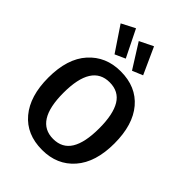

<svg xmlns="http://www.w3.org/2000/svg" viewBox="-276 -1101 1244 1244"><g transform="rotate(45 345.5 -479.0)"><path d="M346 15Q203 15 123 -80.5Q43 -176 43 -345Q43 -519 127 -612.5Q211 -706 346 -706Q488 -706 568 -611.5Q648 -517 648 -346Q648 -174 565.5 -79.5Q483 15 346 15ZM346 -86Q429 -86 469 -151Q509 -216 509 -346Q509 -474 469.5 -539.5Q430 -605 346 -605Q182 -605 182 -345Q182 -86 346 -86ZM240 -755 126 -925 219 -973 311 -787ZM395 -760 290 -927 384 -973 467 -790Z"/></g></svg>

Font: Trujillo Medium
Style: Regular
Weight: 500
Designer: Fira Sans original fonts by bBox Type GmbH, Carrois Corporate GbR, & Edenspiekermann AG / Changes by Cristiano Sobral
Foundry: Fira Sans original fonts by bBox Type GmbH, Carrois Corporate GbR, & Edenspiekermann AG / Changes by Cristiano Sobral
Version: Version 4.301;October 17, 2021;FontCreator 14.0.0.2814 64-bi